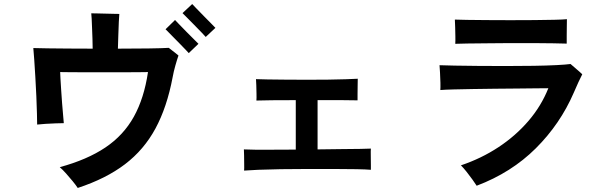

<svg xmlns="http://www.w3.org/2000/svg" viewBox="-20 -871 3040 951"><path d="M365 60Q356 46 340 26.5Q324 7 307 -12Q290 -31 276 -43Q412 -80 502 -140.5Q592 -201 643 -293Q694 -385 713 -514Q706 -514 674 -513.5Q642 -513 595.5 -513Q549 -513 497 -513Q445 -513 398 -513Q351 -513 318.5 -513.5Q286 -514 278 -514Q278 -505 279.5 -481Q281 -457 283 -425Q285 -393 287.5 -360.5Q290 -328 292.5 -301.5Q295 -275 296 -261Q281 -261 255.5 -260Q230 -259 205 -257.5Q180 -256 164 -254Q164 -271 163 -309Q162 -347 160 -394.5Q158 -442 155 -490Q152 -538 149.5 -576.5Q147 -615 145 -633Q171 -632 216.5 -631.5Q262 -631 319.5 -630.5Q377 -630 439 -630Q439 -651 438 -678Q437 -705 436 -732Q435 -759 434 -779Q433 -799 432 -805Q442 -805 461.5 -804.5Q481 -804 503 -803.5Q525 -803 543.5 -802.5Q562 -802 571 -802Q570 -793 568.5 -762Q567 -731 566 -694.5Q565 -658 564 -630Q647 -630 715.5 -631Q784 -632 816 -634Q820 -631 830 -623Q840 -615 850 -607.5Q860 -600 864 -596Q857 -576 848.5 -546Q840 -516 835 -488Q807 -340 750 -234.5Q693 -129 599 -57.5Q505 14 365 60ZM915 -608Q913 -610 901.5 -622.5Q890 -635 873.5 -651.5Q857 -668 841 -684.5Q825 -701 813.5 -712.5Q802 -724 800 -726L847 -772Q850 -769 866.5 -751.5Q883 -734 904.5 -712.5Q926 -691 943 -674Q960 -657 963 -654ZM999 -688Q997 -691 980 -708.5Q963 -726 942 -747.5Q921 -769 904 -786Q887 -803 884 -806L932 -851Q935 -848 951.5 -830.5Q968 -813 989.5 -791.5Q1011 -770 1027.5 -753Q1044 -736 1047 -733Z M1189 -26Q1190 -37 1189.5 -58Q1189 -79 1189 -100.5Q1189 -122 1188 -131Q1205 -130 1243.5 -129.5Q1282 -129 1334.5 -129.5Q1387 -130 1445 -130V-375Q1381 -375 1327.5 -374.5Q1274 -374 1250 -373Q1251 -385 1250.5 -406Q1250 -427 1249.5 -448Q1249 -469 1248 -479Q1267 -478 1305.5 -477.5Q1344 -477 1394 -476.5Q1444 -476 1498 -476Q1552 -476 1602.5 -476.5Q1653 -477 1692.5 -478.5Q1732 -480 1752 -481Q1752 -470 1751.5 -448.5Q1751 -427 1751 -405.5Q1751 -384 1751 -374Q1726 -375 1672 -375Q1618 -375 1553 -375V-131Q1616 -132 1671 -132.5Q1726 -133 1765 -133.5Q1804 -134 1817 -135Q1816 -125 1816.5 -99Q1817 -73 1817 -52Q1817 -45 1817 -39Q1817 -33 1817 -30Q1795 -32 1747 -33Q1699 -34 1635 -34Q1571 -34 1502.5 -34Q1434 -34 1370.5 -33Q1307 -32 1259 -30Q1211 -28 1189 -26Z M2341 49Q2334 38 2320.5 19Q2307 0 2291.5 -19.5Q2276 -39 2263 -52Q2364 -86 2449 -142Q2534 -198 2597.5 -272Q2661 -346 2696 -434Q2676 -434 2635 -433.5Q2594 -433 2541 -432.5Q2488 -432 2431.5 -431.5Q2375 -431 2321.5 -430Q2268 -429 2226 -428Q2184 -427 2161 -425Q2162 -436 2161.5 -460.5Q2161 -485 2159.5 -510.5Q2158 -536 2157 -548Q2182 -547 2233 -546Q2284 -545 2350 -544.5Q2416 -544 2487 -544Q2558 -544 2623 -545Q2688 -546 2736.5 -548.5Q2785 -551 2806 -554Q2817 -544 2835 -529Q2853 -514 2864 -503Q2857 -490 2845 -464Q2833 -438 2822 -412Q2755 -257 2634 -136.5Q2513 -16 2341 49ZM2235 -654Q2236 -669 2235.5 -691Q2235 -713 2234.5 -736Q2234 -759 2233 -774Q2251 -773 2293 -772.5Q2335 -772 2391 -771.5Q2447 -771 2508 -771Q2569 -771 2625.5 -771.5Q2682 -772 2725.5 -773Q2769 -774 2788 -776Q2788 -763 2787.5 -740.5Q2787 -718 2787 -695Q2787 -672 2787 -655Q2765 -656 2721 -656.5Q2677 -657 2621.5 -657.5Q2566 -658 2506.5 -657.5Q2447 -657 2392 -656.5Q2337 -656 2295.5 -655.5Q2254 -655 2235 -654Z"/></svg>

Font: Zen Kaku Gothic Antique
Style: Bold
Weight: 700
Designer: Yoshimichi Ohira
Foundry: Positype
Version: Version 1.001